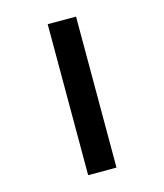

<svg xmlns="http://www.w3.org/2000/svg" viewBox="-108 -795 750 877"><g transform="rotate(-15 267.0 -357.0)"><path d="M200 0V-714H334V0Z"/></g></svg>

Font: Noto Sans Nag Mundari
Style: Bold
Weight: 700
Version: Version 1.000